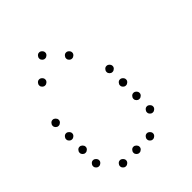

<svg xmlns="http://www.w3.org/2000/svg" viewBox="-204 -904 1008 1008"><g transform="rotate(-45 300.0 -400.5)"><path d="M249 -773Q241 -773 234.5 -766Q228 -759 228 -751V-749Q228 -741 234.5 -734.5Q241 -728 249 -728H251Q259 -728 266 -734.5Q273 -741 273 -749V-751Q273 -759 266 -766Q259 -773 251 -773ZM149 -673Q141 -673 134.5 -666Q128 -659 128 -651V-649Q128 -641 134.5 -634.5Q141 -628 149 -628H151Q159 -628 166 -634.5Q173 -641 173 -649V-651Q173 -659 166 -666Q159 -673 151 -673ZM349 -673Q341 -673 334.5 -666Q328 -659 328 -651V-649Q328 -641 334.5 -634.5Q341 -628 349 -628H351Q359 -628 366 -634.5Q373 -641 373 -649V-651Q373 -659 366 -666Q359 -673 351 -673ZM49 -473Q41 -473 34.5 -466Q28 -459 28 -451V-449Q28 -441 34.5 -434.5Q41 -428 49 -428H51Q59 -428 66 -434.5Q73 -441 73 -449V-451Q73 -459 66 -466Q59 -473 51 -473ZM449 -473Q441 -473 434.5 -466Q428 -459 428 -451V-449Q428 -441 434.5 -434.5Q441 -428 449 -428H451Q459 -428 466 -434.5Q473 -441 473 -449V-451Q473 -459 466 -466Q459 -473 451 -473ZM49 -373Q41 -373 34.5 -366Q28 -359 28 -351V-349Q28 -341 34.5 -334.5Q41 -328 49 -328H51Q59 -328 66 -334.5Q73 -341 73 -349V-351Q73 -359 66 -366Q59 -373 51 -373ZM449 -373Q441 -373 434.5 -366Q428 -359 428 -351V-349Q428 -341 434.5 -334.5Q441 -328 449 -328H451Q459 -328 466 -334.5Q473 -341 473 -349V-351Q473 -359 466 -366Q459 -373 451 -373ZM49 -273Q41 -273 34.5 -266Q28 -259 28 -251V-249Q28 -241 34.5 -234.5Q41 -228 49 -228H51Q59 -228 66 -234.5Q73 -241 73 -249V-251Q73 -259 66 -266Q59 -273 51 -273ZM449 -273Q441 -273 434.5 -266Q428 -259 428 -251V-249Q428 -241 434.5 -234.5Q441 -228 449 -228H451Q459 -228 466 -234.5Q473 -241 473 -249V-251Q473 -259 466 -266Q459 -273 451 -273ZM49 -173Q41 -173 34.5 -166Q28 -159 28 -151V-149Q28 -141 34.5 -134.5Q41 -128 49 -128H51Q59 -128 66 -134.5Q73 -141 73 -149V-151Q73 -159 66 -166Q59 -173 51 -173ZM449 -173Q441 -173 434.5 -166Q428 -159 428 -151V-149Q428 -141 434.5 -134.5Q441 -128 449 -128H451Q459 -128 466 -134.5Q473 -141 473 -149V-151Q473 -159 466 -166Q459 -173 451 -173ZM149 -73Q141 -73 134.5 -66Q128 -59 128 -51V-49Q128 -41 134.5 -34.5Q141 -28 149 -28H151Q159 -28 166 -34.5Q173 -41 173 -49V-51Q173 -59 166 -66Q159 -73 151 -73ZM249 -73Q241 -73 234.5 -66Q228 -59 228 -51V-49Q228 -41 234.5 -34.5Q241 -28 249 -28H251Q259 -28 266 -34.5Q273 -41 273 -49V-51Q273 -59 266 -66Q259 -73 251 -73ZM349 -73Q341 -73 334.5 -66Q328 -59 328 -51V-49Q328 -41 334.5 -34.5Q341 -28 349 -28H351Q359 -28 366 -34.5Q373 -41 373 -49V-51Q373 -59 366 -66Q359 -73 351 -73Z"/></g></svg>

Font: Doto Rounded Light
Style: Regular
Weight: 300
Monospace: yes
Version: Version 1.000